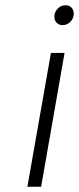

<svg xmlns="http://www.w3.org/2000/svg" viewBox="-20 -713 302 733"><path d="M84.5 0 174.5 -511H226.5L137 0ZM218.5 -617Q205.5 -617 196.5 -626Q187.5 -635 187.5 -648.5Q187.5 -667 200.2 -680Q213 -693 230.5 -693Q244 -693 252.8 -684Q261.5 -675 261.5 -660.5Q261.5 -643 249 -630Q236.5 -617 218.5 -617Z"/></svg>

Font: Overpass ExtraLight
Style: Italic
Weight: 250
Italic angle: -10°
Designer: Delve Withrington, Dave Bailey, Thomas Jockin
Foundry: Delve Fonts LLC
Version: Version 4.000